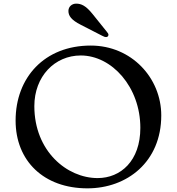

<svg xmlns="http://www.w3.org/2000/svg" viewBox="-20 -1009 958 1040"><path d="M64.5 -356C64.5 -137.2 217.3 11.2 453.6 11.2C668 11.2 853.5 -131.8 853.5 -383.8C853.5 -587.4 691.9 -762.2 471.7 -762.2C220.7 -762.2 64.5 -588.9 64.5 -356ZM166 -434.1C166 -595.2 276.4 -708.5 417.5 -708.5C585.9 -708.5 740.2 -537.6 740.2 -316.4C740.2 -137.2 633.3 -44.4 508.8 -44.4C342.3 -44.4 166 -190.9 166 -434.1ZM554.2 -808.1C563.5 -808.1 567.4 -814.9 567.4 -820.3C567.4 -825.2 564.9 -829.6 559.1 -836.4L481 -933.6C444.8 -978.5 419.9 -989.3 392.6 -989.3C369.6 -989.3 350.6 -973.1 350.6 -949.7C350.6 -923.3 366.2 -900.9 417 -875L533.2 -815.4C544.4 -809.6 549.3 -808.1 554.2 -808.1Z"/></svg>

Font: Stoke
Style: Light
Weight: 300
Designer: Nicole Fally
Foundry: Nicole Fally
Version: Version 1.001